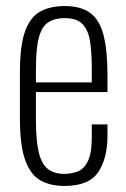

<svg xmlns="http://www.w3.org/2000/svg" viewBox="-20 -607 419 636"><path d="M193 9Q147 9 114 -9.5Q81 -28 63.5 -76.5Q46 -125 46 -214V-368Q46 -459 64 -506Q82 -553 115.5 -570Q149 -587 194 -587Q248 -587 279 -564Q310 -541 323 -490.5Q336 -440 336 -357V-302H99V-210Q99 -141 108.5 -102Q118 -63 139 -47Q160 -31 193 -31Q214 -31 235 -38Q256 -45 270 -71Q284 -97 284 -152V-195H336V-157Q336 -83 305.5 -37Q275 9 193 9ZM99 -334H284V-379Q284 -431 278.5 -468.5Q273 -506 254 -526.5Q235 -547 194 -547Q162 -547 140.5 -533.5Q119 -520 109 -483.5Q99 -447 99 -378Z"/></svg>

Font: Oswald ExtraLight
Style: Regular
Weight: 250
Designer: Vernon Adams
Foundry: Vernon Adams
Version: Version 4.100; ttfautohint (v1.8.1.43-b0c9)